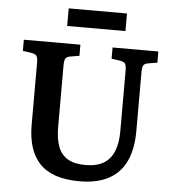

<svg xmlns="http://www.w3.org/2000/svg" viewBox="-59 -942 911 1011"><g transform="rotate(5 396.0 -437.0)"><path d="M399 14Q324 14 271 -4.5Q218 -23 185.5 -58.5Q153 -94 137.5 -144.5Q122 -195 122 -260V-588Q122 -614 115.5 -624Q109 -634 89 -637L42 -644V-703H341V-644L292 -636Q274 -633 268 -622.5Q262 -612 262 -586V-262Q262 -198 278 -156.5Q294 -115 329.5 -94.5Q365 -74 422 -74Q481 -74 518 -96Q555 -118 572.5 -161Q590 -204 590 -266V-588Q590 -614 583.5 -624Q577 -634 556 -637L511 -644V-703H753V-644L705 -636Q686 -633 680 -623Q674 -613 674 -584V-277Q674 -179 643 -114.5Q612 -50 550.5 -18Q489 14 399 14ZM263 -795V-888H571V-795Z"/></g></svg>

Font: Literata 18pt SemiBold
Style: Regular
Weight: 600
Designer: Latin by Veronika Burian and Jose Scaglione. Greek by Irene Vlachou. Cyrillic by Vera Evstafieva.
Foundry: TypeTogether
Version: Version 3.103;gftools[0.9.29]